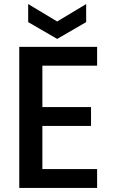

<svg xmlns="http://www.w3.org/2000/svg" viewBox="-20 -927 564 947"><path d="M459 -603C459 -603 459 -696 459 -696C459 -696 75 -696 75 -696C75 -696 75 0 75 0C75 0 459 0 459 0C459 0 459 -93 459 -93C459 -93 189 -93 189 -93C189 -93 189 -306 189 -306C189 -306 429 -306 429 -306C429 -306 429 -399 429 -399C429 -399 189 -399 189 -399C189 -399 189 -603 189 -603C189 -603 459 -603 459 -603ZM405 -907C405 -907 262 -821 262 -821C262 -821 119 -907 119 -907C119 -907 119 -818 119 -818C119 -818 262 -735 262 -735C262 -735 405 -818 405 -818C405 -818 405 -907 405 -907Z"/></svg>

Font: Girnar Poppins
Style: Medium
Weight: 500
Designer: Ninad Kale (Devanagari), Jonny Pinhorn (Latin)
Foundry: Indian Type Foundry
Version: ""